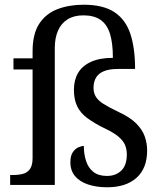

<svg xmlns="http://www.w3.org/2000/svg" viewBox="-20 -783 687 813"><path d="M434 10Q388 10 352.5 -2Q317 -14 297.5 -37.5Q278 -61 278 -96Q278 -123 288 -138Q298 -153 311.5 -159Q325 -165 335 -165Q335 -130 344.5 -101Q354 -72 375.5 -55Q397 -38 433 -38Q470 -38 493.5 -60.5Q517 -83 517 -129Q517 -151 509.5 -169Q502 -187 481.5 -204.5Q461 -222 420 -241Q378 -262 349.5 -283Q321 -304 307 -332.5Q293 -361 293 -403Q293 -444 310.5 -474Q328 -504 365 -521Q402 -538 458 -538Q458 -601 445.5 -640.5Q433 -680 405.5 -699Q378 -718 333 -718Q293 -718 266 -701Q239 -684 225.5 -653Q212 -622 212 -580V0H23V-42H36Q59 -42 77.5 -47Q96 -52 107 -67.5Q118 -83 118 -114V-489H37V-536H118V-566Q118 -640 146.5 -683Q175 -726 224 -744.5Q273 -763 334 -763Q417 -763 464.5 -731.5Q512 -700 532 -639.5Q552 -579 552 -491H479Q444 -491 421 -482Q398 -473 387 -455Q376 -437 376 -410Q376 -390 385.5 -374Q395 -358 417.5 -343.5Q440 -329 480 -310Q530 -287 556.5 -260.5Q583 -234 593 -205Q603 -176 603 -146Q603 -70 558 -30Q513 10 434 10Z"/></svg>

Font: Noto Serif Lao
Style: Regular
Weight: 400
Designer: Monotype Design Team
Foundry: Monotype Imaging Inc.
Version: Version 2.003